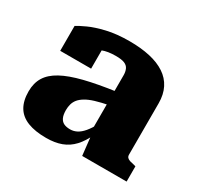

<svg xmlns="http://www.w3.org/2000/svg" viewBox="-125 -701 889 861"><g transform="rotate(30 319.0 -270.5)"><path d="M381 -327V-258Q341 -250 313 -241.5Q285 -233 267 -222Q249 -211 239.5 -199Q230 -187 226 -172.5Q222 -158 222 -142Q222 -117 229 -102.5Q236 -88 249 -82Q262 -76 281 -76Q299 -76 315.5 -84.5Q332 -93 348 -112Q364 -131 381 -162L389 -112Q369 -68 344 -41Q319 -14 285.5 -1.5Q252 11 207 11Q150 11 111.5 -4Q73 -19 54 -50.5Q35 -82 35 -131Q35 -174 54 -205Q73 -236 114 -258.5Q155 -281 221 -297.5Q287 -314 381 -327ZM388 0 376 -108 368 -105V-406Q368 -424 362 -437.5Q356 -451 340.5 -457.5Q325 -464 295 -464Q253 -464 225.5 -453Q198 -442 188 -428Q178 -433 176.5 -441Q175 -449 180 -457Q185 -465 197 -470.5Q209 -476 227 -476V-359H67V-488Q83 -498 115.5 -513Q148 -528 198.5 -540Q249 -552 316 -552Q375 -552 421.5 -541.5Q468 -531 500.5 -509.5Q533 -488 550 -454.5Q567 -421 567 -376V-110Q567 -101 572 -95.5Q577 -90 586.5 -87Q596 -84 611 -81L618 -79V0Z"/></g></svg>

Font: Roboto Serif 20pt ExtraBold
Style: Regular
Weight: 800
Version: Version 1.008